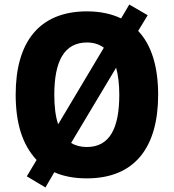

<svg xmlns="http://www.w3.org/2000/svg" viewBox="-20 -775 765 845"><path d="M676 -358C676 -479 648 -576 588 -639L630 -708L549 -755L513 -694C471 -714 421 -725 363 -725C150 -725 49 -587 49 -359C49 -237 76 -141 141 -71L98 1L180 50L219 -17C259 1 307 10 362 10C576 10 676 -130 676 -358ZM219 -358C219 -505 262 -588 363 -588C392 -588 417 -580 437 -565L236 -228C224 -263 219 -307 219 -358ZM505 -358C505 -211 463 -128 362 -128C336 -128 312 -134 293 -146L491 -477C500 -445 505 -405 505 -358Z"/></svg>

Font: Noto Sans Myanmar UI SemiCondensed ExtraBold
Style: Regular
Weight: 800
Width: 4
Designer: Monotype Design Team
Foundry: Monotype Imaging Inc.
Version: Version 2.103